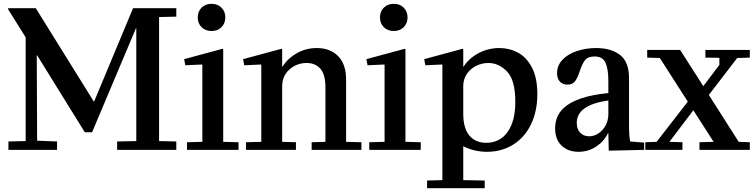

<svg xmlns="http://www.w3.org/2000/svg" viewBox="-20 -783 3937 1003"><path d="M24 -44 114 -46V-588L22 -735L23 -740H167L471 -251L675 -740H901V-696L811 -694V-46L901 -44V0H592V-44L692 -46V-635H690L461 -92H423L174 -494H172L174 -48L278 -44V0H24Z M1142 -528 1146 -526V-42L1226 -40V0H957V-40L1037 -42V-444L1035 -446L948 -442L942 -474ZM1013 -692Q1013 -723 1033 -743Q1053 -763 1085 -763Q1117 -763 1137 -743Q1157 -723 1157 -692Q1157 -661 1137 -641Q1117 -621 1085 -621Q1053 -621 1033 -641Q1013 -661 1013 -692Z M1450 -528 1454 -526V-435H1456Q1483 -478 1530.5 -505Q1578 -532 1635 -532Q1704 -532 1746 -490Q1788 -448 1788 -367V-42L1868 -40V0H1608V-40L1680 -42V-328Q1680 -394 1653.5 -424Q1627 -454 1582 -454Q1530 -454 1492 -420Q1454 -386 1454 -331V-42L1526 -40V0H1265V-40L1345 -42V-444L1343 -446L1256 -442L1250 -474Z M2094 -528 2098 -526V-42L2178 -40V0H1909V-40L1989 -42V-444L1987 -446L1900 -442L1894 -474ZM1965 -692Q1965 -723 1985 -743Q2005 -763 2037 -763Q2069 -763 2089 -743Q2109 -723 2109 -692Q2109 -661 2089 -641Q2069 -621 2037 -621Q2005 -621 1985 -641Q1965 -661 1965 -692Z M2396 -528 2400 -526V-435H2402Q2429 -478 2479.5 -505Q2530 -532 2589 -532Q2641 -532 2686 -508Q2731 -484 2759 -430Q2787 -376 2787 -292Q2787 -201 2753.5 -132.5Q2720 -64 2660 -27Q2600 10 2524 10Q2458 10 2400 -19V158L2512 160V200H2211V160L2291 158V-444L2289 -446L2202 -442L2196 -474ZM2520 -37Q2591 -37 2631.5 -93.5Q2672 -150 2672 -251Q2672 -364 2629 -409Q2586 -454 2531 -454Q2498 -454 2467.5 -439Q2437 -424 2418.5 -396.5Q2400 -369 2400 -333V-189Q2400 -113 2432 -75Q2464 -37 2520 -37Z M2924 -218Q2989 -280 3158 -297V-361Q3158 -423 3143 -455.5Q3128 -488 3086 -488Q3051 -488 3036 -468.5Q3021 -449 3008 -410Q2997 -376 2984 -358.5Q2971 -341 2944 -341Q2919 -341 2904.5 -357Q2890 -373 2890 -401Q2890 -441 2918.5 -471Q2947 -501 2994 -516.5Q3041 -532 3095 -532Q3172 -532 3219 -496Q3266 -460 3266 -375V-126Q3266 -73 3272 -44L3345 -38V0L3160 4L3158 -87H3156Q3135 -44 3094 -17Q3053 10 3002 10Q2948 10 2914 -22Q2880 -54 2880 -113Q2880 -177 2924 -218ZM3058 -71Q3083 -71 3106 -86Q3129 -101 3143.5 -127.5Q3158 -154 3158 -187V-258Q2993 -235 2993 -141Q2993 -108 3011 -89.5Q3029 -71 3058 -71Z M3361 -522H3533L3654 -333L3738 -444V-481L3665 -482V-522H3897V-482L3831 -480L3683 -287L3839 -42L3897 -40V0H3634V-40L3708 -42L3602 -207L3477 -42L3545 -40V0H3351V-40L3410 -42L3573 -252L3427 -480L3361 -482Z"/></svg>

Font: Minipax
Style: Bold
Weight: 500
Designer: Raphaël Ronot, Igor Stepanchenko (Cyrillic)
Foundry: steppetype
Version: Version 1.002